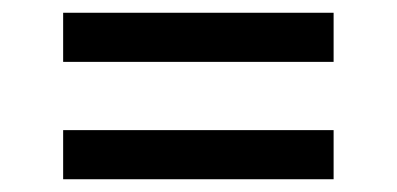

<svg xmlns="http://www.w3.org/2000/svg" viewBox="-20 -454 622 301"><path d="M79 -357V-434H503V-357ZM79 -173V-250H503V-173Z"/></svg>

Font: Literata 12pt Medium
Style: Regular
Weight: 500
Designer: Latin by Veronika Burian and Jose Scaglione. Greek by Irene Vlachou. Cyrillic by Vera Evstafieva.
Foundry: TypeTogether
Version: Version 3.002